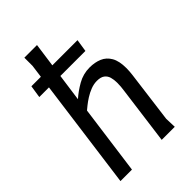

<svg xmlns="http://www.w3.org/2000/svg" viewBox="-226 -854 945 945"><g transform="rotate(-45 246.0 -382.0)"><path d="M218 -764 172 -433Q201 -459 239.5 -481Q278 -503 323 -503Q359 -503 387.5 -491Q416 -479 432.5 -450.5Q449 -422 449 -373Q449 -352 446 -328L411 -58L413 0H322L362 -302Q364 -314 365 -327.5Q366 -341 366 -354Q366 -375 361 -392.5Q356 -410 342 -420.5Q328 -431 302 -431Q280 -431 258 -422.5Q236 -414 216.5 -401.5Q197 -389 183.5 -378Q170 -367 164 -362L115 0H35L130 -707V-764ZM55 -640H376L366 -575H45Z"/></g></svg>

Font: Rosario
Style: Italic
Weight: 400
Italic angle: -8.05°
Designer: Hector Gatti
Foundry: Omnibus Type
Version: Version 1.201